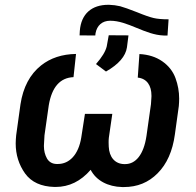

<svg xmlns="http://www.w3.org/2000/svg" viewBox="-20 -757 805 788"><path d="M671.9 -677.7C645 -677.7 624.5 -679.7 610.4 -683.1C595.7 -686.5 572.8 -694.3 542 -707C510.7 -719.2 487.8 -727.5 473.1 -731.4C458.5 -734.9 443.4 -736.8 427.7 -737.3C426.8 -737.3 425.3 -737.3 424.3 -737.3C356.9 -737.3 313 -700.7 307.6 -630.4L306.6 -611.8L371.1 -611.3L372.1 -620.6C377.9 -652.3 399.4 -671.9 432.1 -671.9C467.8 -671.9 501.5 -658.7 540.5 -642.6C579.6 -626.5 613.8 -612.8 651.4 -611.3H667.5ZM415 -463.4C467.3 -493.2 495.6 -526.4 501 -562.5L507.3 -611.8L426.3 -612.3L418 -566.4C413.1 -545.9 398.4 -522 374 -494.1ZM545.4 -438.5C583 -434.6 601.6 -405.8 601.6 -364.7C601.6 -363.3 601.6 -361.8 601.6 -360.4L599.6 -329.6L581.1 -198.7C569.8 -122.6 537.1 -83.5 493.7 -83.5C492.2 -83.5 491.2 -83.5 490.2 -83.5C451.7 -84 428.2 -112.3 426.3 -155.3C425.8 -160.6 425.8 -166 425.8 -171.4C425.8 -178.2 425.8 -185.5 426.8 -192.4L440.9 -289.6H328.6L313.5 -192.4C302.2 -122.1 264.6 -84 217.8 -84C215.8 -84 213.9 -84 211.9 -84C194.3 -84.5 181.2 -92.3 172.9 -106.4C164.6 -121.1 160.2 -138.2 160.2 -157.7C160.2 -160.6 160.6 -163.6 160.6 -166.5L162.6 -201.7L180.2 -325.2C192.9 -399.9 226.6 -438 281.7 -440.4L292 -535.6C234.9 -534.7 187 -519 148.4 -488.3C103 -452.1 74.7 -398.9 64 -328.6L46.4 -202.1C45.4 -190.4 44.4 -179.2 44.4 -168.5C44.4 -121.6 57.6 -80.6 83 -44.9C108.9 -9.3 148.9 8.8 203.6 10.3C205.1 10.3 206.5 10.3 208 10.3C263.7 10.3 311.5 -13.2 352.1 -60.1C375 -15.6 423.3 9.3 481.4 10.7C483.9 10.7 486.3 10.7 488.3 10.7C543.5 10.7 589.4 -7.8 627 -45.9C664.6 -83.5 688.5 -136.7 697.8 -205.6L713.9 -321.8C714.8 -332.5 715.3 -342.8 715.3 -352.5C715.3 -380.9 710.4 -408.7 700.2 -436.5C689.9 -464.4 671.9 -487.3 646 -505.4C620.1 -523.4 588.9 -533.2 552.2 -535.2Z"/></svg>

Font: Roboto Medium
Style: Italic
Weight: 500
Italic angle: -12°
Designer: Google
Version: Version 2.137; 2017